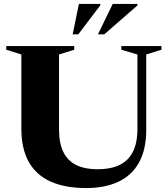

<svg xmlns="http://www.w3.org/2000/svg" viewBox="-20 -938 848 971"><path d="M675 -287V-662.5L593.5 -686.5V-705H796.5V-686.5L719.5 -662.5V-282Q719.5 -182.5 683.5 -117Q647.5 -51.5 579.5 -19.2Q511.5 13 416 13Q308.5 13 235.5 -20Q162.5 -53 125.2 -119.8Q88 -186.5 88 -287.5V-662.5L11.5 -686.5V-705H355.5V-686.5L278.5 -662.5V-283.5Q278.5 -214 300.5 -169.2Q322.5 -124.5 366 -103.2Q409.5 -82 474 -82Q538 -82 582.8 -102.8Q627.5 -123.5 651.2 -168.5Q675 -213.5 675 -287ZM475.5 -764.5 550 -918H675V-910.5L507.5 -764.5ZM347.5 -764.5 379 -918H487.5V-911.5L376 -764.5Z"/></svg>

Font: Newsreader 60pt
Style: Bold
Weight: 700
Designer: Hugues Gentile
Foundry: Production Type
Version: Version 1.003